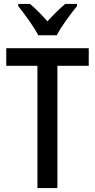

<svg xmlns="http://www.w3.org/2000/svg" viewBox="-20 -960 485 980"><path d="M175 -780H270C292 -825 341 -889 373 -929V-940H313C280 -912 256 -888 222 -851C192 -885 160 -918 133 -940H73V-929C107 -886 153 -824 175 -780ZM273 0V-624H433V-714H12V-624H171V0Z"/></svg>

Font: Noto Sans Myanmar UI Condensed Medium
Style: Regular
Weight: 500
Width: 3
Designer: Monotype Design Team
Foundry: Monotype Imaging Inc.
Version: Version 2.103